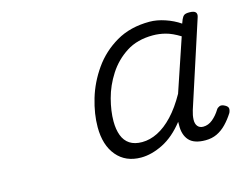

<svg xmlns="http://www.w3.org/2000/svg" viewBox="-67 -1126 780 616"><g transform="rotate(-15 323.0 -818.0)"><path d="M333 -611Q282 -611 252.5 -646Q223 -681 223 -741Q223 -785 237.5 -834Q252 -883 282.5 -926.5Q313 -970 360 -997.5Q407 -1025 471 -1025Q495 -1025 522 -1016Q549 -1007 571 -992L576 -1005Q580 -1014 585 -1017.5Q590 -1021 602 -1021Q618 -1021 623 -1015Q628 -1009 624 -998L532 -715Q527 -699 526.5 -685Q526 -671 532.5 -663Q539 -655 551 -655Q568 -655 582.5 -667Q597 -679 608 -697Q611 -702 618 -705Q625 -708 636 -702Q645 -697 646 -691Q647 -685 643 -676Q631 -657 616.5 -642Q602 -627 585 -619Q568 -611 547 -611Q509 -611 492.5 -629.5Q476 -648 477 -681Q477 -683 477 -685.5Q477 -688 477 -691Q444 -649 406 -630Q368 -611 333 -611ZM277 -746Q277 -719 284.5 -699Q292 -679 308 -668.5Q324 -658 349 -658Q375 -658 401 -671Q427 -684 452 -710.5Q477 -737 500 -778L559 -953Q533 -969 512 -974.5Q491 -980 470 -980Q418 -980 381.5 -956.5Q345 -933 321.5 -896.5Q298 -860 287.5 -820Q277 -780 277 -746Z"/></g></svg>

Font: Playwrite RO ExtraLight
Style: Regular
Weight: 250
Version: Version 1.002